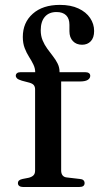

<svg xmlns="http://www.w3.org/2000/svg" viewBox="-20 -746 398 766"><path d="M224 -65.5Q224 -53.5 229.8 -46.2Q235.5 -39 247 -38L298.5 -32Q308 -31.5 312.8 -27Q317.5 -22.5 317.5 -15.5Q317.5 0 296.5 0H71.5Q62.5 0 57 -4Q51.5 -8 51.5 -15Q51.5 -22 56 -26Q60.5 -30 70 -32L95.5 -37Q108 -40.5 114 -47Q120 -53.5 120 -65V-389.5Q120 -399 115.5 -405.5Q111 -412 98 -416L67.5 -424Q53 -428.5 48 -433.2Q43 -438 43 -444Q43 -450 47.8 -454Q52.5 -458 62 -458H143.5L120.5 -441V-457.5Q120.5 -473.5 113.2 -488.5Q106 -503.5 96 -519Q86 -534.5 78.5 -554Q71 -573.5 71 -598.5Q71 -656 110.8 -691.2Q150.5 -726.5 219 -726.5Q262.5 -726.5 293 -712.2Q323.5 -698 339.5 -674.2Q355.5 -650.5 355.5 -622.5Q355.5 -595.5 342.2 -581.5Q329 -567.5 307.5 -567.5Q284.5 -567.5 270.8 -582Q257 -596.5 257 -621.5V-647Q257 -672 243.8 -685Q230.5 -698 205.5 -698Q175.5 -698 159 -679Q142.5 -660 142.5 -625Q142.5 -603 150 -585Q157.5 -567 168.8 -551.5Q180 -536 191.2 -521.8Q202.5 -507.5 210 -492.2Q217.5 -477 217.5 -460V-440L204.5 -458H320Q329.5 -458 334.8 -454.2Q340 -450.5 340 -443.5Q340 -433.5 330 -427.2Q320 -421 299 -421H224Z"/></svg>

Font: Fraunces 28pt
Style: Regular
Weight: 400
Version: Version 1.000;[b76b70a41]